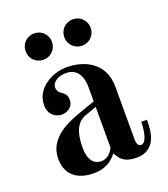

<svg xmlns="http://www.w3.org/2000/svg" viewBox="-129 -774 766 877"><g transform="rotate(-20 254.0 -335.0)"><path d="M262 -618C262 -582 290 -554 326 -554C362 -554 390 -582 390 -618C390 -654 362 -682 326 -682C290 -682 262 -654 262 -618ZM74 -618C74 -582 102 -554 138 -554C174 -554 202 -582 202 -618C202 -654 174 -682 138 -682C102 -682 74 -654 74 -618ZM168 -115C168 -189 187 -234 232 -250L288 -270V-72C274 -44 253 -28 227 -28C205 -28 168 -41 168 -115ZM46 -106C46 -13 116 12 178 12C232 12 268 -12 290 -42H292C310 -6 332 12 389 12C425 12 452 -6 466 -28C485 -57 488 -99 488 -135H460C460 -90 450 -36 424 -36C411 -36 404 -47 404 -72V-325C404 -447 306 -486 224 -486C153 -486 69 -439 69 -358C69 -311 101 -290 132 -290C157 -290 188 -306 188 -341C188 -364 178 -375 160 -386C147 -395 144 -409 144 -415C144 -446 179 -462 213 -462C252 -462 288 -438 288 -365V-297L214 -271C142 -246 46 -204 46 -106Z"/></g></svg>

Font: Old Standard
Style: Bold
Weight: 700
Designer: Alexey Kryukov <alexios@thessalonica.org.ru>
Version: Version 2.0.2